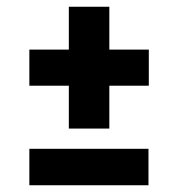

<svg xmlns="http://www.w3.org/2000/svg" viewBox="-20 -577 551 569"><path d="M421 -430V-323H304V-196H184V-323H67V-430H184V-557H304V-430ZM67 -28V-136H420V-28Z"/></svg>

Font: Raleway-v4020
Style: Bold Italic
Weight: 700
Italic angle: -12°
Designer: Matt McInerney, Pablo Impallari, Rodrigo Fuenzalida
Foundry: Matt McInerney, Pablo Impallari, Rodrigo Fuenzalida
Version: Version 4.020;PS 004.020;hotconv 1.0.88;makeotf.lib2.5.64775